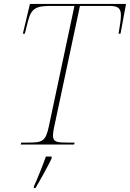

<svg xmlns="http://www.w3.org/2000/svg" viewBox="-20 -734 660 975"><path d="M85 0H356L359 -10H322C271 -10 249 -12 249 -46C249 -56 251 -68 254 -84L386 -704H535C580 -704 594 -692 594 -656C594 -634 589 -604 582 -563H592L620 -714H132L96 -563H106L122 -626C139 -695 166 -704 243 -704H358L228 -92C212 -15 194 -10 124 -10H88ZM152 213V221H160C183 183 222 113 242 71V61H213C196 109 171 171 152 213Z"/></svg>

Font: Noto Serif Display Thin
Style: Italic
Weight: 100
Italic angle: -12°
Designer: Monotype Design Team
Foundry: Monotype Imaging Inc.
Version: Version 2.009